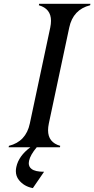

<svg xmlns="http://www.w3.org/2000/svg" viewBox="-20 -757 485 987"><path d="M24.4 0 25.9 -7.3Q113.8 -29.3 133.3 -122.1L238.3 -615.2Q242.2 -634.3 242.2 -649.9Q242.2 -712.4 179.7 -730L181.2 -737.3H444.8L443.4 -730Q355.5 -708 335.9 -615.2L231 -122.1Q227.1 -103 227.1 -87.4Q227.1 -24.9 289.6 -7.3L288.1 0H168.9Q135.7 39.6 129.4 69.3Q127.9 76.2 127.9 82Q127.9 100.6 142.1 111.3Q160.6 126 206.5 126L148.9 210Q104 201.7 77.6 168.9Q61.5 148.9 61.5 122.6Q61.5 112.3 64 101.1Q76.2 44.4 136.2 0Z"/></svg>

Font: Modern Antiqua
Style: Book Oblique
Weight: 400
Italic angle: -12°
Designer: Wojciech Kalinowski "wmk69" (wmk69@o2.pl)
Foundry: Wojciech Kalinowski "wmk69" (wmk69@o2.pl)
Version: Version 3.1.0; 2021-05-28